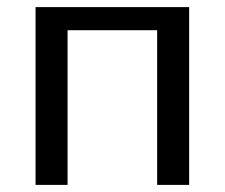

<svg xmlns="http://www.w3.org/2000/svg" viewBox="-20 -520 632 540"><path d="M170 0V-435H422V0H512V-500H80V0Z"/></svg>

Font: Perun
Style: Regular
Weight: 400
Foundry: Copyright (c) Stefan Peev, Context Ltd, 2016
Version: Version 1.089